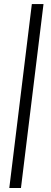

<svg xmlns="http://www.w3.org/2000/svg" viewBox="-20 -792 250 948"><path d="M25.9 136.2H83.5L194.8 -772H137.2Z"/></svg>

Font: Guggenheim Sans Display Light
Style: Italic
Weight: 300
Italic angle: -7°
Designer: Modified by Tom Baber under direction of Pentagram Design 2023
Foundry: rsms
Version: Version 1.001;Glyphs 3.1.2 (3151)